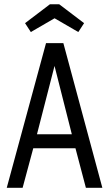

<svg xmlns="http://www.w3.org/2000/svg" viewBox="-20 -892 516 912"><path d="M12 0.2H87.4L138 -187.8H338.4L388 0.2H466.2L281 -687H198.6ZM155.6 -254.2 239 -578.8 321.2 -254.2ZM217 -871.6 99 -782 126.4 -739.8 239.2 -805.2 352 -739.8 379.4 -782 261.4 -871.6Z"/></svg>

Font: Secuela Light
Style: Regular
Weight: 300
Designer: Fernando Haro
Foundry: deFharo
Version: Version 1.708